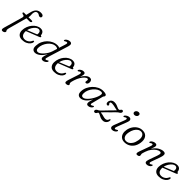

<svg xmlns="http://www.w3.org/2000/svg" viewBox="389 -2388 4236 4236"><g transform="rotate(45 2506.5 -270.5)"><path d="M63 -426.5Q63 -446.5 89.5 -446.5H153L178.5 -550.5Q196.5 -630 238.8 -671Q281 -712 353 -712Q395 -712 413 -697.5Q431 -683 431 -664Q431 -646.5 420.8 -636.2Q410.5 -626 392 -626Q375.5 -626 362.2 -634.2Q349 -642.5 335 -650.8Q321 -659 301.5 -659Q246.5 -659 233 -592.5Q226.5 -560.5 230.8 -523.8Q235 -487 226 -453L224 -446.5H328.5Q352 -446.5 352 -430Q352 -416 338.5 -406.8Q325 -397.5 306.5 -397.5H210.5L90 40Q84 61.5 84 82.5Q84 98.5 92.8 107.2Q101.5 116 101.5 131Q101.5 150.5 80 164Q58.5 177.5 32.5 177.5Q7.5 177.5 1 158Q-5.5 138.5 7 96L133 -344Q141 -372.5 130.2 -387.2Q119.5 -402 85 -404.5Q63 -412 63 -426.5Z M694.5 -141.5Q694.5 -108 667.5 -73.2Q640.5 -38.5 590.8 -14.8Q541 9 473.5 9Q400.5 9 362.8 -32.5Q325 -74 326.5 -143Q328 -204 350.2 -261.2Q372.5 -318.5 410.2 -364Q448 -409.5 495.5 -436.2Q543 -463 594 -463Q645 -463 671.2 -434.2Q697.5 -405.5 700 -362.5Q701.5 -349.5 713 -351Q729.5 -353.5 729.5 -335Q729.5 -317 705.5 -309Q673 -296 630.5 -279.5Q588 -263 543.8 -245.5Q499.5 -228 461.2 -213Q423 -198 399.5 -188.5Q399 -182.5 399 -176Q397.5 -106.5 427.2 -73.2Q457 -40 506 -40Q554 -40 595.5 -67Q637 -94 659 -145Q669 -162 680.5 -162Q694.5 -162 694.5 -141.5ZM571 -422Q540 -422 505.2 -394Q470.5 -366 442.5 -320.2Q414.5 -274.5 404 -222Q431.5 -233.5 471.2 -249.8Q511 -266 553.2 -283.2Q595.5 -300.5 630 -315Q633.5 -330 633.5 -352Q633.5 -384 616.8 -403Q600 -422 571 -422Z M1299.5 -612.5 1160.5 -164Q1145 -114.5 1140.5 -90.8Q1136 -67 1140.5 -60Q1145 -53 1156 -53Q1165.5 -53 1174.2 -57.5Q1183 -62 1194 -69.5Q1201.5 -75 1207.8 -78.2Q1214 -81.5 1220 -78Q1233.5 -68.5 1221 -47Q1208.5 -26.5 1179.2 -8.8Q1150 9 1118.5 9Q1068 9 1068 -41Q1068 -58.5 1075 -84.8Q1082 -111 1102.5 -171Q1051 -80.5 991 -35.8Q931 9 877 9Q832 9 805.8 -21.5Q779.5 -52 784 -119Q786.5 -190 815 -252.5Q843.5 -315 890.8 -362.2Q938 -409.5 996.8 -436Q1055.5 -462.5 1118.5 -462.5Q1155 -462.5 1180.5 -449L1225 -591Q1237 -629.5 1233.8 -643.5Q1230.5 -657.5 1212.5 -657.5Q1196.5 -657.5 1172.5 -641Q1152.5 -627.5 1144.5 -632Q1139 -635 1138.2 -643.5Q1137.5 -652 1144 -662.5Q1158.5 -685.5 1190 -701.5Q1221.5 -717.5 1252.5 -717.5Q1332 -717.5 1299.5 -612.5ZM853.5 -115Q853.5 -79 869.5 -62.5Q885.5 -46 911 -46Q937.5 -46 970 -67.5Q1002.5 -89 1034.2 -124.8Q1066 -160.5 1091.5 -203Q1117 -245.5 1130.5 -288L1164.5 -397Q1142.5 -420.5 1097.5 -420.5Q1053.5 -420.5 1010 -394.8Q966.5 -369 931.2 -325.2Q896 -281.5 874.8 -227Q853.5 -172.5 853.5 -115Z M1694.5 -141.5Q1694.5 -108 1667.5 -73.2Q1640.5 -38.5 1590.8 -14.8Q1541 9 1473.5 9Q1400.5 9 1362.8 -32.5Q1325 -74 1326.5 -143Q1328 -204 1350.2 -261.2Q1372.5 -318.5 1410.2 -364Q1448 -409.5 1495.5 -436.2Q1543 -463 1594 -463Q1645 -463 1671.2 -434.2Q1697.5 -405.5 1700 -362.5Q1701.5 -349.5 1713 -351Q1729.5 -353.5 1729.5 -335Q1729.5 -317 1705.5 -309Q1673 -296 1630.5 -279.5Q1588 -263 1543.8 -245.5Q1499.5 -228 1461.2 -213Q1423 -198 1399.5 -188.5Q1399 -182.5 1399 -176Q1397.5 -106.5 1427.2 -73.2Q1457 -40 1506 -40Q1554 -40 1595.5 -67Q1637 -94 1659 -145Q1669 -162 1680.5 -162Q1694.5 -162 1694.5 -141.5ZM1571 -422Q1540 -422 1505.2 -394Q1470.5 -366 1442.5 -320.2Q1414.5 -274.5 1404 -222Q1431.5 -233.5 1471.2 -249.8Q1511 -266 1553.2 -283.2Q1595.5 -300.5 1630 -315Q1633.5 -330 1633.5 -352Q1633.5 -384 1616.8 -403Q1600 -422 1571 -422Z M1832 -375.5Q1825.5 -377 1822.5 -384.2Q1819.5 -391.5 1824.5 -401.5Q1836 -425.5 1867 -444.2Q1898 -463 1932.5 -463Q1982.5 -463 1982.5 -417.5Q1982.5 -398.5 1975 -373Q1967.5 -347.5 1957.5 -319.5Q1993 -382.5 2038.2 -422.5Q2083.5 -462.5 2130 -462.5Q2163 -462.5 2180 -442Q2197 -421.5 2197 -388Q2197 -352.5 2182 -332.8Q2167 -313 2145 -313Q2133.5 -313 2127.5 -320.2Q2121.5 -327.5 2121.5 -338.5Q2121.5 -347 2124.2 -356.5Q2127 -366 2127 -378.5Q2127 -393 2121.5 -402Q2116 -411 2103 -411Q2076.5 -411 2042.2 -380.2Q2008 -349.5 1975.5 -296Q1943 -242.5 1921 -174.5Q1908.5 -135.5 1903.5 -113.8Q1898.5 -92 1898.5 -77Q1898.5 -62.5 1908.2 -50.5Q1918 -38.5 1918 -29Q1918 -13 1897.8 -2Q1877.5 9 1850 9Q1819 9 1814 -16.8Q1809 -42.5 1828.5 -98.5L1901 -319.5Q1915.5 -362.5 1915 -382.8Q1914.5 -403 1894.5 -403Q1878 -403 1857 -386.5Q1850 -381 1843.8 -377Q1837.5 -373 1832 -375.5Z M2556 -97Q2550.5 -76.5 2553.2 -64.8Q2556 -53 2572 -53Q2582 -53 2591 -57.8Q2600 -62.5 2610 -70Q2627.5 -83 2635 -79Q2647.5 -71.5 2637 -49Q2626 -27 2597.5 -9Q2569 9 2534 9Q2511.5 9 2498.8 -3Q2486 -15 2486 -41Q2486 -53 2488.2 -67.2Q2490.5 -81.5 2497 -105.2Q2503.5 -129 2515.5 -170Q2467 -80.5 2409 -35.8Q2351 9 2292 9Q2249 9 2223 -18.8Q2197 -46.5 2199.5 -110Q2201 -177.5 2229.8 -240.5Q2258.5 -303.5 2306.8 -353.8Q2355 -404 2415.5 -433.8Q2476 -463.5 2541.5 -463.5Q2653 -463.5 2651 -415.5Q2650 -398.5 2639 -388Q2628 -377.5 2624 -362ZM2271.5 -124Q2270 -77 2284.2 -59.5Q2298.5 -42 2326 -42Q2354 -42 2386.2 -65.5Q2418.5 -89 2449.8 -127.5Q2481 -166 2506.8 -211.2Q2532.5 -256.5 2548.5 -300.8Q2564.5 -345 2565.5 -379.5Q2566.5 -418.5 2520.5 -418.5Q2478.5 -418.5 2435.2 -393.2Q2392 -368 2355.5 -325.8Q2319 -283.5 2296 -231Q2273 -178.5 2271.5 -124Z M3110.5 -110.5Q3110.5 -62.5 3077.5 -26.8Q3044.5 9 2992 9Q2949.5 9 2916 -5.8Q2882.5 -20.5 2857 -35.2Q2831.5 -50 2813 -50Q2803.5 -50 2795.2 -35.2Q2787 -20.5 2775.2 -6Q2763.5 8.5 2743 8.5Q2709 8.5 2709 -25.5Q2709 -45.5 2726 -60.8Q2743 -76 2774 -89.5Q2783 -95 2797.5 -108Q2812 -121 2841 -150.5Q2870 -180 2922 -235Q2976.5 -291 3008.2 -323Q3040 -355 3055 -372.5Q3032 -375.5 2999 -383.5Q2966 -391.5 2933.2 -398.2Q2900.5 -405 2878 -405Q2826 -405 2826 -375.5Q2826 -371 2829 -364.2Q2832 -357.5 2840.5 -351Q2846.5 -346.5 2849.2 -339.5Q2852 -332.5 2852 -326Q2852 -314.5 2844.5 -308Q2837 -301.5 2826 -301.5Q2806.5 -301.5 2794.2 -315.8Q2782 -330 2782 -356Q2782 -398.5 2812 -430.8Q2842 -463 2895.5 -463Q2938 -463 2969.5 -451Q3001 -439 3026 -427Q3051 -415 3074 -415Q3088 -415 3097 -427Q3106 -439 3116 -451Q3126 -463 3143 -463Q3156.5 -463 3164.2 -454Q3172 -445 3172 -430.5Q3171.5 -394.5 3122 -369.5Q3106.5 -361.5 3073 -328Q3039.5 -294.5 2975 -229.5Q2934 -189.5 2908 -163.5Q2882 -137.5 2865.8 -120.2Q2849.5 -103 2837.5 -89Q2866 -87.5 2896 -79.8Q2926 -72 2954.8 -64.8Q2983.5 -57.5 3008 -57.5Q3033.5 -57.5 3052.8 -71.2Q3072 -85 3082 -119Q3086.5 -131 3098.5 -131Q3110.5 -131 3110.5 -110.5Z M3401 -572.5Q3375.5 -572.5 3362 -588Q3348.5 -603.5 3352.5 -625.5Q3356.5 -650 3378.2 -667.5Q3400 -685 3429.5 -685Q3455.5 -685 3468 -669.5Q3480.5 -654 3476 -630Q3472 -606.5 3450.8 -589.5Q3429.5 -572.5 3401 -572.5ZM3315.5 -124Q3299.5 -83 3302.2 -67.5Q3305 -52 3323 -52Q3336 -52 3360.5 -69Q3368.5 -74.5 3374.8 -77.8Q3381 -81 3387.5 -77.5Q3401 -69 3388 -46.5Q3375.5 -25.5 3346.8 -8.5Q3318 8.5 3285.5 8.5Q3248.5 8.5 3234 -18.2Q3219.5 -45 3244 -107L3329.5 -328.5Q3346 -370.5 3344.2 -387Q3342.5 -403.5 3324 -403.5Q3309.5 -403.5 3285 -386Q3277 -380.5 3270.2 -377Q3263.5 -373.5 3257.5 -377Q3251.5 -380.5 3250.8 -389.2Q3250 -398 3256.5 -407.5Q3272 -430 3302 -446.2Q3332 -462.5 3360.5 -462.5Q3396 -462.5 3410.5 -435.2Q3425 -408 3399.5 -343.5Z M3789.5 -462.5Q3872 -457 3910.5 -395.5Q3949 -334 3933.5 -237Q3920.5 -153 3879.2 -96.5Q3838 -40 3779 -13.2Q3720 13.5 3654 9Q3602.5 5.5 3566.5 -23Q3530.5 -51.5 3515.5 -101.5Q3500.5 -151.5 3512.5 -219Q3524.5 -287 3563 -344.2Q3601.5 -401.5 3659.8 -434.5Q3718 -467.5 3789.5 -462.5ZM3671.5 -34.5Q3709.5 -31.5 3747.8 -52Q3786 -72.5 3816 -119.8Q3846 -167 3859.5 -245Q3873 -324 3847.5 -370Q3822 -416 3773.5 -419.5Q3730.5 -423 3692 -397.2Q3653.5 -371.5 3625.2 -322.8Q3597 -274 3585.5 -208Q3571 -126 3596.2 -82Q3621.5 -38 3671.5 -34.5Z M4064.5 -377Q4058 -380.5 4057.5 -389.2Q4057 -398 4063.5 -407.5Q4079.5 -432 4110 -447.2Q4140.5 -462.5 4169.5 -462.5Q4221.5 -462.5 4221.5 -418.5Q4221.5 -401 4213.2 -376Q4205 -351 4186.5 -302.5Q4245 -391 4309.2 -426.8Q4373.5 -462.5 4423.5 -462.5Q4479.5 -462.5 4485.2 -422.8Q4491 -383 4464.5 -309L4396 -118.5Q4383.5 -84.5 4385.8 -69.2Q4388 -54 4405 -54Q4413.5 -54 4422.2 -57.2Q4431 -60.5 4442.5 -69.5Q4450.5 -75 4456 -78.2Q4461.5 -81.5 4468 -78Q4480.5 -70 4469 -48Q4455.5 -23 4426.5 -7Q4397.5 9 4366.5 9Q4325 9 4314.8 -17.8Q4304.5 -44.5 4325.5 -104L4395.5 -302Q4415 -358.5 4408.8 -380.5Q4402.5 -402.5 4371.5 -402.5Q4338 -402.5 4293.8 -373.8Q4249.5 -345 4208.8 -292Q4168 -239 4144.5 -166.5Q4130 -121 4125.2 -104.8Q4120.5 -88.5 4120.5 -79Q4120.5 -70 4124.5 -57.5Q4128.5 -45 4128.5 -31Q4128.5 -13 4110.2 -2Q4092 9 4064 9Q4039.5 9 4034.8 -13.5Q4030 -36 4048.5 -84.5L4136.5 -328.5Q4152 -371 4150.2 -386.8Q4148.5 -402.5 4130.5 -402.5Q4115 -402.5 4092 -386Q4083.5 -380 4077 -376.8Q4070.5 -373.5 4064.5 -377Z M4956.5 -141.5Q4956.5 -108 4929.5 -73.2Q4902.5 -38.5 4852.8 -14.8Q4803 9 4735.5 9Q4662.5 9 4624.8 -32.5Q4587 -74 4588.5 -143Q4590 -204 4612.2 -261.2Q4634.5 -318.5 4672.2 -364Q4710 -409.5 4757.5 -436.2Q4805 -463 4856 -463Q4907 -463 4933.2 -434.2Q4959.5 -405.5 4962 -362.5Q4963.5 -349.5 4975 -351Q4991.5 -353.5 4991.5 -335Q4991.5 -317 4967.5 -309Q4935 -296 4892.5 -279.5Q4850 -263 4805.8 -245.5Q4761.5 -228 4723.2 -213Q4685 -198 4661.5 -188.5Q4661 -182.5 4661 -176Q4659.5 -106.5 4689.2 -73.2Q4719 -40 4768 -40Q4816 -40 4857.5 -67Q4899 -94 4921 -145Q4931 -162 4942.5 -162Q4956.5 -162 4956.5 -141.5ZM4833 -422Q4802 -422 4767.2 -394Q4732.5 -366 4704.5 -320.2Q4676.5 -274.5 4666 -222Q4693.5 -233.5 4733.2 -249.8Q4773 -266 4815.2 -283.2Q4857.5 -300.5 4892 -315Q4895.5 -330 4895.5 -352Q4895.5 -384 4878.8 -403Q4862 -422 4833 -422Z"/></g></svg>

Font: Fraunces 9pt SuperSoft Light
Style: Italic
Weight: 300
Italic angle: -16°
Version: Version 1.000;[b76b70a41]